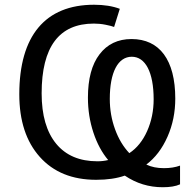

<svg xmlns="http://www.w3.org/2000/svg" viewBox="-20 -745 819 806"><path d="M715.8 -331.1C715.8 -493.2 649.9 -581.1 532.2 -581.1C475.1 -581.1 430.2 -559.6 397.9 -517.1C365.2 -474.6 349.1 -413.6 349.1 -335C349.1 -283.2 356.9 -234.4 372.1 -188.5C387.2 -142.6 408.2 -104 434.1 -73.2C420.4 -69.8 405.3 -67.9 389.2 -67.9C314.5 -67.9 256.3 -92.3 215.8 -141.6C175.3 -190.9 154.8 -261.2 154.8 -353C154.8 -548.3 228 -646 374 -646C390.1 -646 406.7 -644.5 423.3 -641.1C439.9 -637.7 451.7 -634.8 459 -631.8L482.9 -708C453.1 -719.2 417 -725.1 375 -725.1C169.9 -725.1 61 -594.7 61 -349.1C61 -237.8 89.8 -150.4 147 -86.4C204.1 -22.5 282.7 9.8 383.8 9.8C430.7 9.8 470.7 3.9 503.9 -7.8C552.2 24.9 605 41 663.1 41C693.4 41 717.8 37.1 735.8 28.8V-49.8C715.8 -42.5 693.4 -39.1 668 -39.1C640.1 -39.1 615.7 -43.9 594.2 -54.2C631.3 -82 661.1 -121.1 683.1 -170.9C705.1 -220.7 715.8 -273.9 715.8 -331.1ZM625 -328.1C625 -279.8 615.7 -235.4 597.7 -194.8C579.6 -154.3 554.7 -123 522.9 -102.1C497.6 -128.9 477.5 -162.1 462.9 -202.6C448.2 -242.7 440.9 -285.2 440.9 -330.1C440.9 -441.4 475.1 -506.8 533.2 -506.8C590.3 -506.8 625 -441.9 625 -328.1Z"/></svg>

Font: Noto Reveo Sans
Style: Regular
Weight: 400
Designer: Monotype Design team
Foundry: Monotype Imaging Inc.
Version: Version 1.04